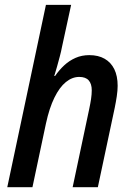

<svg xmlns="http://www.w3.org/2000/svg" viewBox="-20 -780 549 800"><path d="M10.3 0 171.4 -759.8H276.4L238.3 -584.5Q234.9 -565.9 229.2 -544.9Q223.6 -523.9 217.8 -502.9Q211.9 -481.9 206.1 -463.4H209.5Q226.6 -488.3 247.6 -507.8Q268.6 -527.3 294.7 -538.8Q320.8 -550.3 352.1 -550.3Q389.6 -550.3 416 -535.2Q442.4 -520 456.3 -491.7Q470.2 -463.4 470.2 -422.4Q470.2 -403.3 466.6 -378.9Q462.9 -354.5 458 -330.6L387.7 0H282.7L351.6 -325.2Q356.4 -347.7 359.4 -367.4Q362.3 -387.2 362.3 -403.8Q362.3 -430.7 349.6 -445.1Q336.9 -459.5 310.1 -459.5Q280.8 -459.5 254.4 -438Q228 -416.5 206.8 -373.3Q185.5 -330.1 171.4 -265.1L115.2 0Z"/></svg>

Font: Open Sans SemiCondensed SemiBold
Style: Italic
Weight: 600
Width: 4
Italic angle: -12°
Designer: Monotype Design Team
Foundry: Monotype Imaging Inc.
Version: Version 3.000